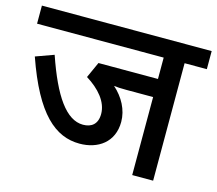

<svg xmlns="http://www.w3.org/2000/svg" viewBox="-92 -737 962 851"><g transform="rotate(15 389.5 -311.0)"><path d="M677 -539H779V-622H0V-539H581V-441H308L275 -368C335 -331 378 -281 378 -226C378 -179 351 -159 312 -159C235 -159 171 -251 111 -426L28 -396C113 -152 208 -74 319 -74C403 -74 473 -121 473 -215C473 -270 445 -322 401 -361C414 -359 432 -358 459 -358H581V0H677Z"/></g></svg>

Font: Noto Sans Devanagari UI Medium
Style: Regular
Weight: 500
Designer: Jelle Bosma - Monotype Design Team
Foundry: Monotype Imaging Inc.
Version: Version 2.004